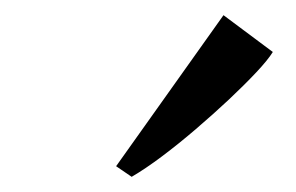

<svg xmlns="http://www.w3.org/2000/svg" viewBox="-20 -861 390 253"><path d="M133 -642 274.5 -841 339.5 -792.5Q333 -782 317.8 -765.8Q302.5 -749.5 281.8 -730Q261 -710.5 238.2 -691Q215.5 -671.5 193.5 -655Q171.5 -638.5 153.5 -628Z"/></svg>

Font: Merriweather 36pt Light
Style: Italic
Weight: 300
Italic angle: -7.8°
Version: Version 2.101